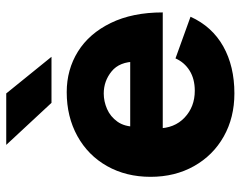

<svg xmlns="http://www.w3.org/2000/svg" viewBox="-96 -644 753 600"><g transform="rotate(-90 280.0 -344.5)"><path d="M26.9 -250Q26.9 -326.3 60.4 -385.8Q93.9 -445.3 154.3 -478.7Q214.7 -512 291.5 -512Q361.9 -512 418.3 -477Q474.7 -441.9 507.7 -374.3Q540.7 -306.7 540.7 -211.9H163.3L178.3 -228.2Q178.3 -175.4 212.1 -143.6Q245.8 -111.8 295.8 -111.8Q332.9 -111.8 358.8 -128Q384.7 -144.2 397 -172.1L527.2 -125.1Q496.6 -57.7 434.5 -22.8Q372.4 12 287.6 12Q212.1 12 153 -21.3Q93.8 -54.7 60.4 -114.2Q26.9 -173.7 26.9 -250ZM169.3 -313.6H399.9L386.8 -296.4Q386.8 -346.9 356.6 -371.6Q326.4 -396.3 287.2 -396.3Q262.8 -396.3 239 -386Q215.1 -375.6 199.3 -353.5Q183.5 -331.3 183.5 -296.4ZM126.7 -701H287.5L402 -559.6H258.1Z"/></g></svg>

Font: Oak Sans Light
Style: Regular
Weight: 400
Designer: Erik Kennedy, Walven
Foundry: Erik Kennedy, Walven
Version: Version 1.100;Glyphs 3.1.2 (3151)